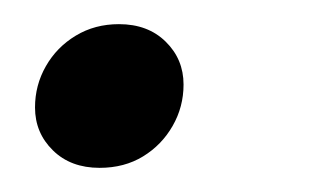

<svg xmlns="http://www.w3.org/2000/svg" viewBox="-20 -132 258 159"><path d="M78.5 -112Q102.5 -112 117.2 -97.5Q132 -83 132 -62Q132 -43.5 123 -27.8Q114 -12 98.5 -2.5Q83 7 62.5 7Q38.5 7 23.8 -7.5Q9 -22 9 -43Q9 -61.5 18 -77.2Q27 -93 42.8 -102.5Q58.5 -112 78.5 -112Z"/></svg>

Font: Newsreader Text
Style: Italic
Weight: 400
Italic angle: -17°
Designer: Hugues Gentile
Foundry: Production Type
Version: Version 1.001